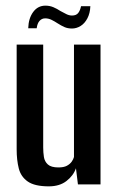

<svg xmlns="http://www.w3.org/2000/svg" viewBox="-20 -653 420 680"><path d="M153 7Q103 7 78.5 -10Q54 -27 46.5 -56.5Q39 -86 39 -124V-495H133V-131Q133 -113 135.5 -97Q138 -81 149.5 -70.5Q161 -60 187 -60Q206 -60 217 -66Q228 -72 234 -80.5Q240 -89 242 -97V-495H336V0H256L249 -57Q240 -31 215.5 -12Q191 7 153 7ZM235 -552Q220 -552 208.5 -557Q197 -562 183 -571Q174 -577 163 -582.5Q152 -588 140 -588Q128 -588 120 -579Q112 -570 110 -553H80Q81 -588 97.5 -610.5Q114 -633 141 -633Q156 -633 169 -627.5Q182 -622 194 -614Q205 -608 215 -603Q225 -598 235 -598Q250 -598 257 -607Q264 -616 267 -631H300Q299 -606 289.5 -588Q280 -570 265.5 -561Q251 -552 235 -552Z"/></svg>

Font: Alumni Sans SemiBold
Style: Regular
Weight: 600
Designer: Robert E. Leuschke
Foundry: Robert E. Leuschke
Version: Version 1.018